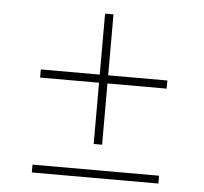

<svg xmlns="http://www.w3.org/2000/svg" viewBox="-45 -659 701 659"><g transform="rotate(5 305.5 -329.5)"><path d="M524 -374H320V-163H291V-374H88V-402H291V-612H320V-402H524ZM524 -74V-47H88V-74Z"/></g></svg>

Font: Bitter ExtraLight
Style: Regular
Weight: 200
Designer: Sol Matas, and Bitter project Authors
Foundry: Sol Matas
Version: Version 2.001